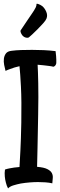

<svg xmlns="http://www.w3.org/2000/svg" viewBox="-20 -917 323 1034"><path d="M85 -560.5Q71.3 -557.6 58.6 -553.7Q47.9 -549.8 34.7 -545.4Q21.5 -541 9.8 -535.2Q5.9 -549.8 2.4 -567.4Q-1 -585 1 -601.1Q2.9 -617.2 12.2 -629.4Q21.5 -641.6 43.9 -643.6Q65.4 -646.5 93.8 -647.5Q122.1 -648.4 152.8 -648.4Q183.6 -648.4 215.8 -647Q248 -645.5 279.3 -641.6Q281.2 -626 282.2 -614.7Q283.2 -603.5 283.2 -595.7V-580.1Q283.2 -574.2 281.2 -570.3Q277.3 -560.5 267.6 -557.6Q256.8 -560.5 242.7 -562Q228.5 -563.5 214.8 -565.4Q199.2 -567.4 182.6 -568.4Q184.6 -534.2 186 -469.2Q187.5 -404.3 185.5 -298.8Q183.6 -191.4 182.1 -123.5Q180.7 -55.7 179.7 -18.6Q216.8 -15.6 234.9 -6.3Q252.9 2.9 259.3 15.1Q265.6 27.3 264.2 42Q262.7 56.6 261.7 70.3Q245.1 66.4 224.1 64.9Q203.1 63.5 184.6 63.5Q163.1 63.5 140.6 65.4Q115.2 67.4 91.8 71.3Q72.3 75.2 52.7 81.1Q33.2 86.9 23.4 97.7Q15.6 83 11.7 66.4Q7.8 52.7 5.9 34.2Q3.9 15.6 6.8 -3.9Q17.6 -7.8 31.2 -10.3Q44.9 -12.7 56.6 -14.6Q70.3 -16.6 85 -17.6Q86.9 -48.8 89.8 -105Q92.8 -161.1 94.7 -255.9Q96.7 -375 92.8 -449.7Q88.9 -524.4 85 -560.5ZM208 -883.8Q220.7 -873 229 -854Q237.3 -835 230.5 -817.4Q227.5 -808.6 213.4 -792.5Q199.2 -776.4 183.1 -760.3Q167 -744.1 153.3 -731.4Q139.6 -718.8 136.7 -716.8Q131.8 -711.9 120.1 -714.4Q108.4 -716.8 99.6 -727.5Q96.7 -731.4 94.7 -735.4Q92.8 -739.3 91.3 -743.7Q89.8 -748 90.8 -752.9Q115.2 -789.1 129.4 -810.5Q143.6 -832 151.4 -842.8L163.1 -860.4Q168 -868.2 172.4 -877Q176.8 -885.7 176.8 -896.5Q181.6 -897.5 187 -895Q192.4 -892.6 197.3 -890.6Q202.1 -886.7 208 -883.8Z"/></svg>

Font: Rancho
Style: Regular
Weight: 400
Designer: Font Diner, Inc
Foundry: Font Diner, Inc
Version: Version 1.001